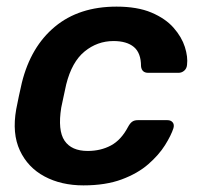

<svg xmlns="http://www.w3.org/2000/svg" viewBox="-20 -550 610 580"><path d="M232 10Q165 10 114.5 -17Q64 -44 40 -95.5Q16 -147 29 -220Q32 -235 37 -259.5Q42 -284 46 -300Q73 -409 146 -469.5Q219 -530 332 -530Q395 -530 437.5 -512Q480 -494 504.5 -466Q529 -438 538.5 -408Q548 -378 545 -354Q544 -343 536.5 -336.5Q529 -330 519 -330H428Q418 -330 412.5 -335Q407 -340 406 -350Q406 -390 384.5 -408Q363 -426 323 -426Q274 -426 235.5 -394.5Q197 -363 180 -295Q176 -277 172 -258Q168 -239 165 -225Q154 -156 175 -125Q196 -94 245 -94Q284 -94 315 -110.5Q346 -127 367 -167Q373 -178 379.5 -182.5Q386 -187 396 -187H486Q496 -187 501.5 -180.5Q507 -174 504 -163Q497 -141 478.5 -111.5Q460 -82 428 -54Q396 -26 347.5 -8Q299 10 232 10Z"/></svg>

Font: Rubik Light Medium
Style: Italic
Weight: 500
Italic angle: -12°
Version: Version 2.104